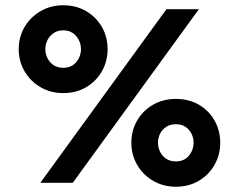

<svg xmlns="http://www.w3.org/2000/svg" viewBox="-20 -714 876 728"><path d="M51 -527Q51 -482 73 -444Q95 -406 133.5 -383.5Q172 -361 220 -361Q269 -361 307 -383.5Q345 -406 366.5 -444Q388 -482 388 -527Q388 -574 366.5 -611.5Q345 -649 307 -671.5Q269 -694 220 -694Q172 -694 133.5 -671.5Q95 -649 73 -611.5Q51 -574 51 -527ZM152 -527Q152 -547 160.5 -563Q169 -579 184 -589Q199 -599 220 -599Q241 -599 255.5 -589Q270 -579 278.5 -563Q287 -547 287 -527Q287 -509 278.5 -492.5Q270 -476 255.5 -466.5Q241 -457 220 -457Q199 -457 184 -466.5Q169 -476 160.5 -492.5Q152 -509 152 -527ZM478 -173Q478 -127 500 -89Q522 -51 560.5 -28.5Q599 -6 647 -6Q696 -6 734 -28.5Q772 -51 793.5 -89Q815 -127 815 -173Q815 -219 793.5 -257Q772 -295 734 -317Q696 -339 647 -339Q599 -339 560.5 -317Q522 -295 500 -257Q478 -219 478 -173ZM579 -173Q579 -192 587.5 -208Q596 -224 611 -233.5Q626 -243 647 -243Q668 -243 682.5 -233.5Q697 -224 705.5 -208Q714 -192 714 -173Q714 -154 705.5 -137.5Q697 -121 682.5 -111.5Q668 -102 647 -102Q626 -102 611 -111.5Q596 -121 587.5 -137.5Q579 -154 579 -173ZM611 -679 133 -21H256L734 -679Z"/></svg>

Font: SpinnyJost
Style: Regular
Weight: 600
Version: Version 3.710